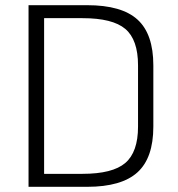

<svg xmlns="http://www.w3.org/2000/svg" viewBox="-20 -720 686 740"><path d="M90 -700H316Q449 -700 510 -644.5Q571 -589 571 -468V-232Q571 -111 509.5 -55.5Q448 0 316 0H90ZM137 -50H298Q414 -50 463 -92Q512 -134 512 -232V-468Q512 -567 463 -608.5Q414 -650 298 -650H137L150 -689V-10Z"/></svg>

Font: Pathway Extreme 8pt Thin
Style: Regular
Weight: 100
Designer: Eduardo Rodriguez Tunni
Foundry: Eduardo Rodriguez Tunni
Version: Version 1.000